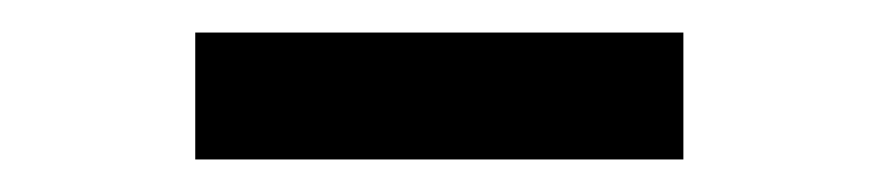

<svg xmlns="http://www.w3.org/2000/svg" viewBox="-20 -729 540 118"><path d="M100 -631V-709H400V-631Z"/></svg>

Font: Iosevka Gothic
Style: Bold
Weight: 700
Monospace: yes
Designer: Belleve Invis
Foundry: Belleve Invis
Version: Version 15.5.1; ttfautohint (v1.8.4)